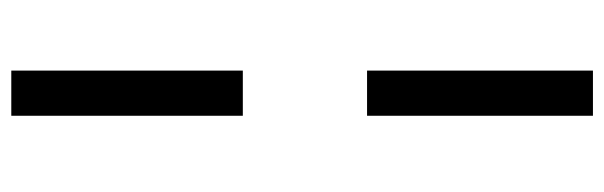

<svg xmlns="http://www.w3.org/2000/svg" viewBox="-385 -420 1070 340"><g transform="rotate(90 150.0 -250.0)"><path d="M185 -365H105V-765H185ZM185 265H105V-145H185Z"/></g></svg>

Font: Bitter
Style: Regular
Weight: 400
Designer: Sol Matas
Foundry: Sol Matas
Version: Version 1.001